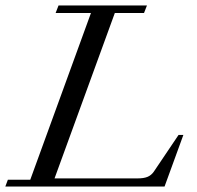

<svg xmlns="http://www.w3.org/2000/svg" viewBox="-21 -683 721 703"><path d="M-1.5 0 7.8 -24.9H89.8L312 -635.3H182.6L193.4 -663.1H517.1L506.3 -635.3H399.4L178.7 -29.8H482.4Q505.4 -29.8 519 -35.4Q532.7 -41 542 -54.2L632.8 -189H650.4L581.5 0Z"/></svg>

Font: Elstob 14pt
Style: Italic
Weight: 400
Italic angle: -20°
Designer: Peter S. Baker
Version: Version 1.015